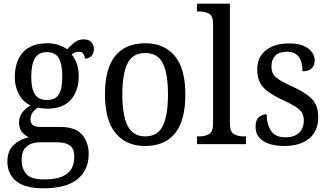

<svg xmlns="http://www.w3.org/2000/svg" viewBox="-20 -780 1781 1039"><path d="M214 239Q116 239 68 200.5Q20 162 20 94Q20 35 55 3.5Q90 -28 136 -37Q116 -46 99.5 -65Q83 -84 83 -117Q83 -147 99 -169Q115 -191 145 -210Q105 -228 82.5 -269.5Q60 -311 60 -361Q60 -447 104 -496.5Q148 -546 237 -546Q270 -546 299 -536Q328 -526 343 -513Q356 -527 379 -547Q402 -567 434 -567Q461 -567 474.5 -551.5Q488 -536 488 -515Q488 -494 476 -478.5Q464 -463 439 -463Q439 -476 431.5 -488Q424 -500 407 -500Q395 -500 386 -496Q377 -492 368 -486Q384 -465 395 -437Q406 -409 406 -365Q406 -290 364 -241Q322 -192 237 -192Q225 -192 210 -193.5Q195 -195 185 -197Q169 -188 157 -172.5Q145 -157 145 -134Q145 -114 157.5 -103.5Q170 -93 204 -93H306Q389 -93 424.5 -51Q460 -9 460 53Q460 139 400 189Q340 239 214 239ZM234 -239Q280 -239 298.5 -269Q317 -299 317 -365Q317 -433 298 -465.5Q279 -498 233 -498Q189 -498 169 -464.5Q149 -431 149 -364Q149 -300 169 -269.5Q189 -239 234 -239ZM216 191Q281 191 317 175Q353 159 367.5 131.5Q382 104 382 69Q382 24 358 7Q334 -10 289 -10H197Q172 -10 149 -2Q126 6 111.5 27Q97 48 97 87Q97 132 122.5 161.5Q148 191 216 191Z M764 10Q664 10 606 -59Q548 -128 548 -269Q548 -409 603.5 -477.5Q659 -546 767 -546Q868 -546 925.5 -477.5Q983 -409 983 -269Q983 -128 927.5 -59Q872 10 764 10ZM766 -42Q834 -42 861.5 -99.5Q889 -157 889 -269Q889 -381 861.5 -437Q834 -493 765 -493Q698 -493 670 -437Q642 -381 642 -269Q642 -157 670.5 -99.5Q699 -42 766 -42Z M1046 0V-42H1058Q1090 -42 1111.5 -54.5Q1133 -67 1133 -114V-650Q1133 -695 1110.5 -706.5Q1088 -718 1058 -718H1046V-760H1224V-114Q1224 -67 1245.5 -54.5Q1267 -42 1299 -42H1311V0Z M1519 10Q1447 10 1405 -16.5Q1363 -43 1363 -95Q1363 -134 1383.5 -148Q1404 -162 1423 -162Q1423 -109 1446 -73Q1469 -37 1524 -37Q1573 -37 1598.5 -61.5Q1624 -86 1624 -128Q1624 -152 1614.5 -169Q1605 -186 1581 -201.5Q1557 -217 1514 -237Q1465 -260 1433.5 -282Q1402 -304 1387 -332.5Q1372 -361 1372 -404Q1372 -472 1419.5 -508.5Q1467 -545 1544 -545Q1613 -545 1648 -517.5Q1683 -490 1683 -453Q1683 -426 1666 -410Q1649 -394 1617 -394Q1617 -445 1596.5 -472.5Q1576 -500 1534 -500Q1489 -500 1469 -478Q1449 -456 1449 -420Q1449 -381 1475 -360Q1501 -339 1562 -312Q1635 -279 1668.5 -244Q1702 -209 1702 -146Q1702 -70 1652.5 -30Q1603 10 1519 10Z"/></svg>

Font: Noto Serif Tamil SemiCondensed
Style: Regular
Weight: 400
Width: 4
Designer: Indian Type Foundry, Tom Grace, and the Monotype Design Team
Foundry: Monotype Imaging Inc.
Version: Version 2.004; ttfautohint (v1.8.4.7-5d5b)